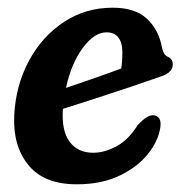

<svg xmlns="http://www.w3.org/2000/svg" viewBox="-20 -470 472 499"><path d="M396.5 -138Q391.5 -103.5 364.2 -69.5Q337 -35.5 290.2 -13.2Q243.5 9 179.5 9Q94.5 9 53.8 -41Q13 -91 17 -170.5Q21 -248.5 55.2 -312Q89.5 -375.5 146 -412.8Q202.5 -450 273 -450Q331.5 -450 362.2 -421Q393 -392 401 -346Q404 -334.5 406.8 -330.2Q409.5 -326 415 -323Q427.5 -318 429 -305Q430 -294 422.2 -285Q414.5 -276 393 -269.5Q360.5 -258 315.8 -243Q271 -228 225.2 -213.2Q179.5 -198.5 143.5 -187V-186.5Q139.5 -131.5 160.5 -102.2Q181.5 -73 222.5 -73Q251.5 -73 282.8 -89.8Q314 -106.5 337.5 -144.5Q365 -174.5 382 -170Q401 -165.5 396.5 -138ZM257 -386Q225 -386 195 -345.2Q165 -304.5 151.5 -241.5Q185.5 -253 225 -266.8Q264.5 -280.5 295 -292Q298 -309.5 298 -335Q298 -358.5 287.8 -372.2Q277.5 -386 257 -386Z"/></svg>

Font: Fraunces 144pt SuperSoft SemiBold
Style: Italic
Weight: 600
Italic angle: -16°
Version: Version 1.000;[b76b70a41]